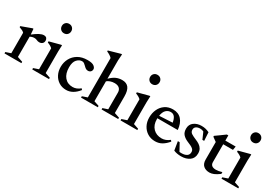

<svg xmlns="http://www.w3.org/2000/svg" viewBox="16 -1526 3315 2354"><g transform="rotate(30 1674.0 -349.0)"><path d="M332 -435Q359.5 -435 371.5 -421.2Q383.5 -407.5 383.5 -386.5Q383.5 -360 366.8 -345.2Q350 -330.5 324 -330.5Q303.5 -330.5 287 -339Q270.5 -347.5 248 -347.5Q218 -347.5 189 -331V-44.5L264 -19V0H24.5V-19L96 -43.5V-333Q85.5 -345 68 -353.8Q50.5 -362.5 24.5 -371.5V-386L169.5 -439H181.5L188 -361Q281.5 -435 332 -435Z M531.5 -577.5Q502 -577.5 483.5 -596.8Q465 -616 465 -644.5Q465 -672.5 483.5 -691.5Q502 -710.5 531.5 -710.5Q561.5 -710.5 580 -691.5Q598.5 -672.5 598.5 -644.5Q598.5 -616 580 -596.8Q561.5 -577.5 531.5 -577.5ZM586 -439 582.5 -351V-43.5L655 -19V0H417.5V-19L489 -43.5V-339.5Q480 -350.5 460 -362Q440 -373.5 418 -381V-398L573 -439Z M949.5 -439Q1014.5 -439 1040.8 -418.8Q1067 -398.5 1067 -377Q1067 -354 1052.5 -340.2Q1038 -326.5 1016 -326.5Q997 -326.5 982.5 -336.5Q968 -346.5 955.5 -359.8Q943 -373 929.2 -383Q915.5 -393 898 -393Q859.5 -393 827.2 -358.2Q795 -323.5 795 -249.5Q795 -160 837.5 -110Q880 -60 952.5 -60Q1008 -60 1058.5 -102.5L1072.5 -86Q996 11 901 11Q842 11 797.8 -17Q753.5 -45 728.5 -93.2Q703.5 -141.5 703.5 -202Q703.5 -266.5 732.2 -320.2Q761 -374 815.8 -406.5Q870.5 -439 949.5 -439Z M1345.5 0H1108V-19L1179.5 -43.5V-600.5Q1158.5 -626 1103 -650.5V-664L1267 -710.5H1279L1273 -622V-362Q1318 -406 1356.5 -422.5Q1395 -439 1440 -439Q1502 -439 1532 -399.8Q1562 -360.5 1562 -276.5V-43.5L1634.5 -19V0H1399V-19L1469 -42.5V-279Q1469 -317 1445.5 -338.5Q1422 -360 1377 -360Q1345 -360 1316.8 -350Q1288.5 -340 1273 -325V-43.5L1345.5 -19Z M1781.5 -577.5Q1752 -577.5 1733.5 -596.8Q1715 -616 1715 -644.5Q1715 -672.5 1733.5 -691.5Q1752 -710.5 1781.5 -710.5Q1811.5 -710.5 1830 -691.5Q1848.5 -672.5 1848.5 -644.5Q1848.5 -616 1830 -596.8Q1811.5 -577.5 1781.5 -577.5ZM1836 -439 1832.5 -351V-43.5L1905 -19V0H1667.5V-19L1739 -43.5V-339.5Q1730 -350.5 1710 -362Q1690 -373.5 1668 -381V-398L1823 -439Z M2160 -439Q2237 -439 2281.5 -389Q2326 -339 2334 -248.5H2045.5Q2045.5 -242.5 2045.5 -236Q2045.5 -154 2091.5 -107Q2137.5 -60 2212.5 -60Q2269.5 -60 2322.5 -102.5L2336.5 -85.5Q2298 -38.5 2255.2 -13.8Q2212.5 11 2159.5 11Q2099 11 2052.8 -17.5Q2006.5 -46 1980.2 -95.5Q1954 -145 1954 -207.5Q1954 -271 1978.2 -323.5Q2002.5 -376 2048.8 -407.5Q2095 -439 2160 -439ZM2151 -397Q2112 -397 2084.8 -369.5Q2057.5 -342 2049 -285.5L2235 -295Q2228 -342 2208 -369.5Q2188 -397 2151 -397Z M2563.5 -439Q2595 -439 2619.5 -433.2Q2644 -427.5 2674 -413.5L2681 -295H2656L2614.5 -389.5Q2591.5 -401.5 2566.5 -401.5Q2529 -401.5 2508 -386Q2487 -370.5 2487 -343Q2487 -309.5 2514 -292.2Q2541 -275 2585 -257Q2614.5 -245.5 2639.5 -228.8Q2664.5 -212 2679.5 -186.5Q2694.5 -161 2694.5 -122.5Q2694.5 -57 2647.5 -23Q2600.5 11 2529.5 11Q2468.5 11 2423.5 -8.5L2403.5 -131H2429L2486 -27Q2493.5 -25.5 2500.8 -25.2Q2508 -25 2515.5 -25Q2561 -25 2588.2 -42.8Q2615.5 -60.5 2615.5 -96.5Q2615.5 -121.5 2600.5 -137Q2585.5 -152.5 2560.8 -163.5Q2536 -174.5 2507.5 -187Q2465 -205.5 2439.2 -234.8Q2413.5 -264 2413.5 -315.5Q2413.5 -374.5 2457.2 -406.8Q2501 -439 2563.5 -439Z M2904 -124Q2904 -60 2981.5 -60Q3018 -60 3066 -75V-49.5Q3020.5 -16 2988.5 -3.2Q2956.5 9.5 2929.5 9.5Q2876 9.5 2843.5 -19.2Q2811 -48 2811 -106V-354L2753.5 -395.5V-408Q2783.5 -429.5 2817.2 -453.5Q2851 -477.5 2883 -501.5H2904V-428H3050.5L3042 -376H2904Z M3210.5 -577.5Q3181 -577.5 3162.5 -596.8Q3144 -616 3144 -644.5Q3144 -672.5 3162.5 -691.5Q3181 -710.5 3210.5 -710.5Q3240.5 -710.5 3259 -691.5Q3277.5 -672.5 3277.5 -644.5Q3277.5 -616 3259 -596.8Q3240.5 -577.5 3210.5 -577.5ZM3265 -439 3261.5 -351V-43.5L3334 -19V0H3096.5V-19L3168 -43.5V-339.5Q3159 -350.5 3139 -362Q3119 -373.5 3097 -381V-398L3252 -439Z"/></g></svg>

Font: Newsreader Text Medium
Style: Regular
Weight: 500
Designer: Hugues Gentile
Foundry: Production Type
Version: Version 1.001